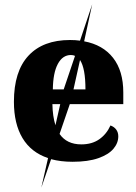

<svg xmlns="http://www.w3.org/2000/svg" viewBox="-20 -734 626 883"><path d="M301 -255 254 -118Q287 -70 354 -70Q403 -70 436.5 -93.5Q470 -117 488 -157Q505 -151 514.5 -138Q524 -125 524 -107Q524 -76 501.5 -49.5Q479 -23 432 -6.5Q385 10 314 10Q259 10 215 -2L170 129L201 -7Q123 -33 83.5 -99Q44 -165 44 -266Q44 -406 111 -478Q178 -550 302 -550Q327 -550 348 -547L404 -714L367 -544Q453 -528 500 -468Q547 -408 547 -309V-255ZM223 -323H273L325 -477Q317 -481 306 -481Q268 -481 246 -440Q224 -399 223 -323ZM348 -458 318 -323H373Q373 -420 348 -458ZM257 -255H221Q222 -199 235 -158Z"/></svg>

Font: Noto Serif ExtraBold
Style: Regular
Weight: 800
Designer: Monotype Design Team
Foundry: Monotype Imaging Inc.
Version: Version 1.001